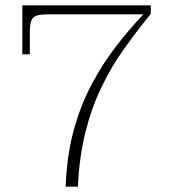

<svg xmlns="http://www.w3.org/2000/svg" viewBox="-20 -702 643 722"><path d="M227 0Q231 -117 257.5 -213Q284 -309 325.5 -386.5Q367 -464 417 -528.5Q467 -593 519 -648L547 -650Q494 -585 446 -517.5Q398 -450 361 -373Q324 -296 301 -204Q278 -112 273 0ZM64 -498V-648H155Q115 -648 103.5 -634Q92 -620 92 -580V-498ZM64 -648V-682H547V-650L519 -648Z"/></svg>

Font: Montagu Slab 144pt ExtraLight
Style: Regular
Weight: 250
Version: Version 1.000